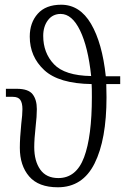

<svg xmlns="http://www.w3.org/2000/svg" viewBox="-20 -783 540 813"><path d="M64 -157Q64 -198 70 -258Q75 -298 75 -321Q75 -347 66 -360Q57 -373 34 -373H5V-407H51Q100 -407 118 -384Q136 -361 136 -321Q136 -290 131 -248Q125 -194 125 -160Q125 -101 150.5 -65Q176 -29 227 -29Q303 -29 336 -117Q369 -205 369 -372Q369 -412 368 -427Q229 -429 167.5 -486Q106 -543 106 -628Q106 -687 140 -725Q174 -763 239 -763Q318 -763 365.5 -682Q413 -601 428 -460H489V-427H430L431 -371Q431 -192 380.5 -91Q330 10 225 10Q143 10 103.5 -36Q64 -82 64 -157ZM237 -724Q203 -724 183 -697.5Q163 -671 163 -631Q163 -559 208.5 -511Q254 -463 366 -461Q353 -584 319 -654Q285 -724 237 -724Z"/></svg>

Font: Noto Serif NarrowLight
Style: Regular
Weight: 300
Width: 4
Designer: Monotype Design Team
Foundry: Monotype Imaging Inc.
Version: Version 1.001